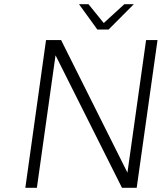

<svg xmlns="http://www.w3.org/2000/svg" viewBox="-20 -890 768 910"><path d="M672.4 -700.2H726.6L627.9 0H558.1L243.2 -627.9L154.8 0H100.1L198.2 -700.2H269.5L584 -71.8ZM614.3 -870.1 494.6 -750H441.4L354.5 -870.1H399.4L471.7 -780.8L569.3 -870.1Z"/></svg>

Font: Fivo Sans Light
Style: Regular
Weight: 300
Designer: Alexander Slobzheninov
Foundry: Alexander Slobzheninov
Version: 1.0